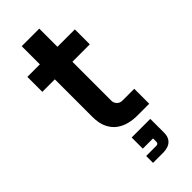

<svg xmlns="http://www.w3.org/2000/svg" viewBox="-262 -644 889 889"><g transform="rotate(-45 182.5 -200.0)"><path d="M252 0Q226 0 199.5 -6.5Q173 -13 151 -29Q129 -45 115.5 -73Q102 -101 102 -143V-606H217V-134Q217 -119 227.5 -108.5Q238 -98 254 -98H331V0ZM20 -389V-487H331V-389ZM150 206V161H217Q230 161 230 147V126H163V53H285V143Q285 167 275 181Q265 195 249.5 200.5Q234 206 219 206Z"/></g></svg>

Font: SUSE SemiBold
Style: Regular
Weight: 600
Designer: Rene Bieder
Foundry: SUSE
Version: Version 1.000